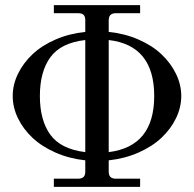

<svg xmlns="http://www.w3.org/2000/svg" viewBox="-20 -732 760 752"><path d="M405.8 -652.8V-606.9Q468.8 -600.6 522.5 -577.1Q576.2 -553.7 612.5 -519.3Q648.9 -484.9 669.4 -442.6Q689.9 -400.4 689.9 -356Q689.9 -311.5 669.4 -269Q648.9 -226.6 612.5 -192.4Q576.2 -158.2 522.5 -134.5Q468.8 -110.8 405.8 -104V-59.1Q405.8 -32.2 433.1 -32.2H528.8V0H190.9V-32.2H287.1Q314 -32.2 314 -59.1V-104Q251 -110.8 197.3 -134.5Q143.6 -158.2 107.2 -192.4Q70.8 -226.6 50.3 -269Q29.8 -311.5 29.8 -356Q29.8 -400.4 50.3 -442.6Q70.8 -484.9 107.2 -519.3Q143.6 -553.7 197.3 -577.1Q251 -600.6 314 -606.9V-652.8Q314 -667 307.6 -673.6Q301.3 -680.2 287.1 -680.2H190.9V-711.9H528.8V-680.2H433.1Q405.8 -680.2 405.8 -652.8ZM314 -575.2Q218.8 -564.5 177.5 -508.1Q136.2 -451.7 136.2 -356Q136.2 -260.7 177.2 -204.3Q218.3 -147.9 314 -136.2ZM405.8 -575.2V-136.2Q584 -158.2 584 -356Q584 -554.7 405.8 -575.2Z"/></svg>

Font: Flanker Steampunk
Style: Regular
Weight: 400
Designer: Alexey Kryukov, Leonardo Di Lena
Foundry: Alexey Kryukov, Leonardo Di Lena
Version: 1.210